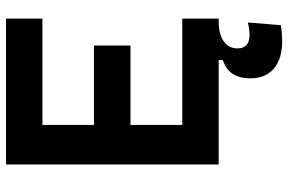

<svg xmlns="http://www.w3.org/2000/svg" viewBox="-177 -556 940 626"><g transform="rotate(-90 293.0 -243.0)"><path d="M471.7 207Q414.1 207 382.3 179.9Q350.6 152.8 350.6 103.5Q350.6 32.2 410.2 13.7V0H69.8V-693.4H545.4V-574.7H198.7V-406.7H457.5V-287.6H198.7V-118.7H545.4V0H537.1Q495.1 0 471.7 16.1Q448.2 32.2 448.2 61.5Q448.2 100.6 492.7 100.6Q509.8 100.6 532.7 95.2L523.9 202.6Q497.1 207 471.7 207Z"/></g></svg>

Font: Cascadia Mono
Style: Bold
Weight: 700
Monospace: yes
Designer: Aaron Bell
Foundry: Saja Typeworks
Version: Version 2404.023; ttfautohint (v1.8.4)